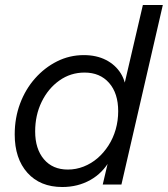

<svg xmlns="http://www.w3.org/2000/svg" viewBox="-20 -740 673 770"><path d="M392 0 416 -102 421 -98Q392 -46 342 -18Q292 10 230 10Q141 10 90 -47Q39 -104 39 -201Q39 -267 60.5 -324.5Q82 -382 120.5 -425.5Q159 -469 209 -494Q259 -519 316 -519Q367 -519 405 -499.5Q443 -480 464.5 -445.5Q486 -411 486 -365L470 -364L553 -720H633L467 0ZM252 -60Q285 -60 315.5 -72Q346 -84 371 -105.5Q396 -127 415 -156.5Q434 -186 444 -221Q454 -256 454 -294Q454 -366 417.5 -407.5Q381 -449 319 -449Q263 -449 218 -417Q173 -385 147 -331.5Q121 -278 121 -213Q121 -143 156 -101.5Q191 -60 252 -60Z"/></svg>

Font: Instrument Sans
Style: Italic
Weight: 400
Italic angle: -13°
Designer: Rodrigo Fuenzalida
Foundry: fragTYPE
Version: Version 1.000;gftools[0.9.28]